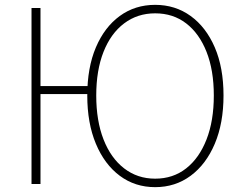

<svg xmlns="http://www.w3.org/2000/svg" viewBox="-20 -759 1003 792"><path d="M110 0V-726H147V-404H356V-371H147V0ZM620 13Q537 13 474 -34Q411 -81 375.5 -166Q340 -251 340 -365Q340 -480 375.5 -563.5Q411 -647 474 -693Q537 -739 620 -739Q703 -739 766.5 -693Q830 -647 866 -563.5Q902 -480 902 -365Q902 -251 866 -166Q830 -81 766.5 -34Q703 13 620 13ZM620 -22Q694 -22 748 -64.5Q802 -107 832 -184Q862 -261 862 -365Q862 -469 832 -545Q802 -621 748 -662.5Q694 -704 620 -704Q547 -704 492 -662.5Q437 -621 407 -545Q377 -469 377 -365Q377 -261 407 -184Q437 -107 492 -64.5Q547 -22 620 -22Z"/></svg>

Font: Noto Sans JP
Style: Regular
Weight: 100
Designer: Ryoko NISHIZUKA 西塚涼子 (kana, bopomofo & ideographs); Paul D. Hunt (Latin, Greek & Cyrillic); Sandoll Communications 산돌커뮤니
Foundry: Adobe
Version: Version 2.004;hotconv 1.0.118;makeotfexe 2.5.65603